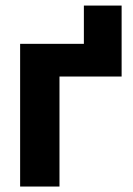

<svg xmlns="http://www.w3.org/2000/svg" viewBox="-20 -683 486 703"><path d="M287.1 -522.5V-662.6H425.3V-522.5ZM425.3 -522.5V-402.8H197.8V0H53.7V-522.5Z"/></svg>

Font: Inter 28pt
Style: Bold
Weight: 700
Designer: Rasmus Andersson
Foundry: rsms
Version: Version 4.001;git-66647c0bb